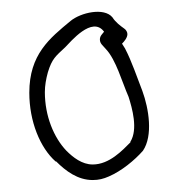

<svg xmlns="http://www.w3.org/2000/svg" viewBox="-20 -688 307 321"><path d="M29 -533C29 -485 47 -441 73 -418H74C90 -402 110 -387 135 -387C145 -387 153 -389 162 -393C183 -402 205 -420 219 -436C236 -461 229 -506 218 -536C210 -557 199 -588 190 -605C190 -606 185 -613 184 -615C188 -619 193 -625 193 -631C193 -634 191 -638 188 -640C181 -645 173 -651 168 -659C154 -676 115 -667 98 -653C63 -624 29 -597 29 -533ZM55 -534C55 -545 57 -556 60 -567C67 -590 73 -594 89 -609C98 -618 134 -662 154 -635C151 -631 147 -628 147 -622C147 -615 152 -612 157 -606C174 -588 184 -551 195 -526C201 -507 211 -472 198 -451V-450C185 -437 163 -413 135 -413C117 -413 102 -425 91 -436C70 -458 55 -494 55 -534ZM219 -436Z"/></svg>

Font: Stray Cat
Style: LtCn
Weight: 300
Version: Version 1.0